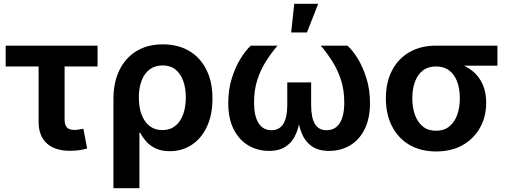

<svg xmlns="http://www.w3.org/2000/svg" viewBox="-20 -786 2655 1010"><path d="M349.1 7.3Q268.6 7.3 225.8 -32Q183.1 -71.3 183.1 -145V-436.5H9.8V-545.9H493.2V-436.5H319.8V-156.7Q319.8 -128.9 332 -115.7Q344.2 -102.5 372.1 -102.5Q380.9 -102.5 395.5 -104.7Q410.2 -106.9 418.5 -108.9L438.5 -4.9Q416.5 1.5 393.6 4.4Q370.6 7.3 349.1 7.3Z M576.7 204.1V-266.1Q576.7 -352.1 607.9 -416.5Q639.2 -481 697.3 -516.8Q755.4 -552.7 836.9 -552.7Q915.5 -552.7 973.9 -518.8Q1032.2 -484.9 1064.9 -420.9Q1097.7 -356.9 1097.7 -267.6Q1097.7 -181.6 1068.4 -119.4Q1039.1 -57.1 988.3 -23.9Q937.5 9.3 873.5 9.3Q828.1 9.3 797.1 -6.1Q766.1 -21.5 747.3 -43.7Q728.5 -65.9 718.3 -86.9H713.4V204.1ZM834 -101.6Q874.5 -101.6 901.9 -123.5Q929.2 -145.5 943.4 -184.3Q957.5 -223.1 957.5 -272.9Q957.5 -322.3 943.8 -360.4Q930.2 -398.4 903.1 -420.2Q876 -441.9 835 -441.9Q795.4 -441.9 767.6 -421.1Q739.7 -400.4 725.1 -362.5Q710.4 -324.7 710.4 -272.9Q710.4 -222.2 724.9 -183.3Q739.3 -144.5 767.1 -123Q794.9 -101.6 834 -101.6Z M1395 7.8Q1335 7.8 1286.4 -21Q1237.8 -49.8 1209.2 -106Q1180.7 -162.1 1180.7 -244.6Q1180.7 -313.5 1199 -372.8Q1217.3 -432.1 1244.9 -476.8Q1272.5 -521.5 1299.3 -545.9H1439.9Q1406.2 -506.3 1378.2 -461.9Q1350.1 -417.5 1333.3 -364.7Q1316.4 -312 1316.4 -247.1Q1316.4 -175.3 1340.1 -138.2Q1363.8 -101.1 1408.2 -101.1Q1449.7 -101.1 1470.5 -134.5Q1491.2 -168 1491.2 -233.9V-352.5H1616.7V-233.9Q1616.7 -168 1636.2 -134.5Q1655.8 -101.1 1697.8 -101.1Q1743.2 -101.1 1767.1 -138.2Q1791 -175.3 1791 -247.1Q1791 -313 1773.4 -366.5Q1755.9 -419.9 1727.8 -463.9Q1699.7 -507.8 1667.5 -545.9H1807.6Q1834.5 -522.5 1861.8 -478Q1889.2 -433.6 1907.7 -374Q1926.3 -314.5 1926.3 -244.6Q1926.3 -162.1 1897.9 -105.7Q1869.6 -49.3 1820.8 -20.8Q1772 7.8 1711.4 7.8Q1653.3 7.8 1618.2 -18.1Q1583 -43.9 1565.4 -89.6Q1547.9 -135.3 1543 -195.3H1562.5Q1557.6 -134.3 1539.8 -88.6Q1522 -43 1486.8 -17.6Q1451.7 7.8 1395 7.8ZM1511.7 -615.2 1527.8 -766.1H1653.8L1594.7 -615.2Z M2273.9 10.7Q2192.9 10.7 2133.5 -24.2Q2074.2 -59.1 2042 -122.1Q2009.8 -185.1 2009.8 -269Q2009.8 -352.5 2042 -414.8Q2074.2 -477.1 2133.5 -511.5Q2192.9 -545.9 2273.9 -545.9H2596.7V-440.4H2358.4L2273.9 -436.5Q2231.9 -436.5 2204.3 -415Q2176.8 -393.6 2162.8 -356Q2148.9 -318.4 2148.9 -269Q2148.9 -220.2 2162.8 -181.6Q2176.8 -143.1 2204.3 -120.6Q2231.9 -98.1 2273.9 -98.1Q2315.4 -98.1 2343.3 -120.6Q2371.1 -143.1 2385 -181.6Q2398.9 -220.2 2398.9 -269Q2398.9 -318.4 2385 -356Q2371.1 -393.6 2343.3 -415Q2315.4 -436.5 2273.9 -436.5V-469.7Q2332.5 -469.7 2381.1 -455.6Q2429.7 -441.4 2464.6 -413.3Q2499.5 -385.3 2518.6 -343.3Q2537.6 -301.3 2537.6 -245.6Q2537.6 -172.9 2505.4 -114.7Q2473.1 -56.6 2414.1 -22.9Q2355 10.7 2273.9 10.7Z"/></svg>

Font: Inter
Style: 650
Weight: 650
Designer: Rasmus Andersson
Foundry: rsms
Version: Version 4.001;git-66647c0bb